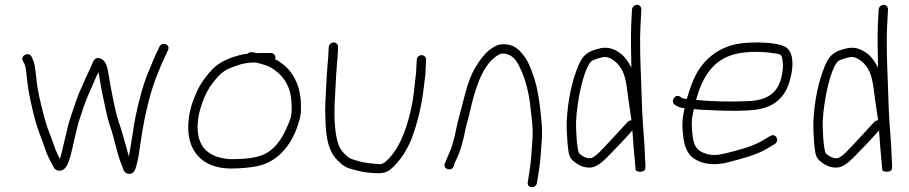

<svg xmlns="http://www.w3.org/2000/svg" viewBox="-20 -701 3791 801"><path d="M75.4 -447 82.7 -433C86.3 -425 88.9 -411 90.5 -391C97.1 -317.5 110.3 -264.1 126.5 -200C139.3 -154.3 159.8 -106 174.3 -63C182 -43.4 196.1 -17.4 205.1 -1C213.4 11.9 233.6 16.2 247.8 4C262.9 -10.3 267.4 -28.8 274.8 -53C280.4 -72.5 301.4 -171.6 308.1 -192C321.6 -232.6 336.8 -282.1 353.6 -317C366.1 -343 377.2 -375 391 -400C396.2 -370.5 403.4 -325.8 410.4 -294C419.4 -253.1 426.8 -210.5 439.2 -175C458.6 -120.5 468.4 -55 491.2 -4C494.9 9.1 499.7 21.8 515.7 24C537 26.9 545 7.3 549.6 -12C559.7 -49.8 558.9 -59.1 568.2 -118C577.7 -182 588.4 -233.8 602.6 -287.5C621.2 -358.1 646.3 -419.4 674 -477L680.8 -492C692.5 -516.3 655.7 -528.1 645.6 -507L638.8 -492C626.7 -468.6 616.8 -444.5 605.9 -417C580 -358.8 560.7 -288.6 545.9 -217C537.9 -178.6 525.1 -84.1 517.5 -48C509.8 -79.3 500.9 -107.2 491.4 -141C481.8 -176.7 470.1 -202.7 461.7 -242C450.3 -291 437.1 -362.2 428.7 -414C424 -433.4 413.8 -459 387.1 -459C379.7 -459 373.8 -454.3 369.3 -445C359 -423.6 352.8 -407.2 342.2 -385C332.2 -366.9 327.9 -350.4 318.4 -332C301.1 -296.1 286.2 -245.5 271.6 -203C260.3 -168.9 240.1 -69.1 230 -38C222.9 -51 216.5 -64.1 211.1 -78C201.6 -106.3 191 -134.6 179.6 -164C169 -194.6 160.6 -225.1 153.4 -256L143.6 -298C141 -311.3 138.4 -325.3 135.8 -340C130.9 -367.9 128.4 -431 117.6 -451L111.4 -465C100.2 -486.5 63.6 -469.8 75.4 -447Z M1046.1 -440C1048.1 -440 1050.4 -439.7 1053 -439C1070.3 -434.6 1089.6 -429.3 1105.1 -422C1154.7 -394.5 1191.4 -349.4 1195.6 -278C1196.7 -250.8 1198.9 -232.7 1191.8 -207C1170.5 -146.5 1138.8 -85.2 1085.1 -59C1050.1 -41 997.7 -37 945.9 -37C929.3 -37 911.4 -39.7 892.4 -45C831.8 -62.6 800.6 -106.9 804.7 -184.5C805.4 -198.2 807.1 -211 809.7 -223C820.4 -269.8 838 -315.4 863.3 -349C882.1 -375.1 901.7 -398.2 930.6 -413C963.5 -427 990.2 -437.4 1030.1 -440ZM1110.2 -480H1060.2C1057.5 -480 1054.8 -479.7 1052.1 -479C1038.6 -482.9 1023.7 -487.1 1013 -477C1006.3 -476.3 999.6 -475.3 992.8 -474C944.8 -463.5 898.9 -445 867.7 -414C842.2 -387.2 818.3 -356 801.8 -320C783.3 -277.7 768.6 -239.5 765.6 -184C759.5 -67.5 827.3 2 943.9 2C982.3 2 1021.4 -1.4 1053.4 -8C1146 -26.3 1204 -107.8 1228.4 -198C1237.4 -226.9 1236.1 -250.8 1234.8 -282C1227.8 -365.5 1189 -422.6 1127.8 -454C1128.6 -456.7 1129 -458.7 1129.1 -460C1129.7 -470.6 1120.7 -480 1110.2 -480Z M1351.5 -505 1349.4 -465C1348 -438.3 1345 -420.7 1343.5 -391L1337.4 -274C1336.3 -254 1336.4 -230.7 1337.7 -204C1339.2 -136.8 1347.3 -80.3 1378.3 -43C1394.1 -25 1413.5 -4.8 1438.9 2C1465.8 9.8 1493.7 18 1526 20C1559.6 22.4 1584.4 25.1 1608.7 6C1645.3 -24.8 1674.5 -68.8 1695.1 -117C1721.1 -184.4 1739.9 -260.8 1749.1 -346C1751.5 -368 1756 -392.9 1755.7 -414L1757.7 -452C1758.2 -462.6 1749.2 -471 1738.7 -471C1728.1 -471 1719.2 -462.6 1718.7 -452L1716.6 -413C1716.9 -404.3 1716 -394.7 1714.1 -384L1710.2 -348C1705.6 -305 1700.9 -269.4 1691 -229C1671.1 -147.6 1640.3 -69.1 1585.3 -24C1578.3 -18.7 1571.2 -16 1563.8 -16C1532.1 -19.4 1505.3 -19.9 1479.5 -28C1461.6 -33.2 1443.6 -36 1430.5 -47C1414.8 -60.7 1400.3 -75.4 1392.1 -98C1376.6 -140.1 1373.2 -213.1 1376.4 -274L1382.5 -391C1384.1 -420.9 1387 -438.3 1388.4 -465L1390.5 -505C1391 -515.3 1382.1 -524 1372 -524C1361.8 -524 1352 -515.3 1351.5 -505Z M1872.4 -7C1876.6 -20.8 1880.6 -30.9 1887.3 -43C1898 -66.7 1904.3 -87.2 1911.5 -115C1919.2 -144.2 1923 -173.7 1932.6 -203C1939.2 -227.9 1948 -270.2 1955.5 -296C1974.2 -360.4 1997.5 -423.4 2042.1 -460C2053.3 -468.1 2063.6 -478.7 2081 -477.5C2118.7 -474.8 2136.9 -446 2149.9 -417C2171.4 -374.1 2187.9 -309.3 2193.2 -251C2197.4 -215.5 2200.9 -192.3 2202.2 -156C2203.3 -127.8 2198.9 -93.1 2197.4 -65C2195.1 -21.9 2188.3 20.1 2181.9 59C2177.2 85.3 2215.5 86.8 2219.7 63C2226.8 23 2234 -18.4 2236.4 -64C2237.1 -78.7 2238.3 -94 2239.8 -110C2242.9 -143.7 2241.5 -177.4 2237.8 -206C2232.6 -267.7 2223.8 -332.1 2205.6 -384C2192.7 -420.8 2182.6 -447.7 2161.8 -473C2143.4 -496.9 2122.4 -515 2084.1 -516.5C2054.2 -517.6 2036.4 -503.3 2018.7 -490C1996.1 -470.8 1979 -446.3 1963 -419C1928.9 -363.7 1914.8 -283.9 1895.1 -212C1884 -175.3 1880.2 -138 1868.4 -103C1861.7 -72.3 1845.6 -47.3 1836 -19C1826 4.3 1864.4 16.6 1872.4 -7Z M2614.4 -199C2608.4 -199 2603.3 -197 2599.1 -193L2585.3 -178C2560.1 -150.6 2511 -96.9 2481.5 -67C2464.6 -50.3 2451.9 -41.7 2443.1 -41C2422.4 -39.5 2407.1 -51.9 2396.2 -61C2385.6 -80.4 2382.6 -166.7 2383.2 -194C2385.7 -242.4 2394.5 -300.5 2405 -343C2412.2 -371.5 2430.4 -440.9 2454.6 -450C2468.2 -455.3 2480.7 -459.3 2492.2 -462C2514.2 -466.7 2531.6 -456.2 2544.4 -446C2574.4 -421.9 2587 -390.3 2594 -343C2600.6 -292.2 2607.1 -248.8 2614.4 -199ZM2616.6 -661 2613.4 -600C2610.7 -548.3 2613.5 -468.1 2614 -419C2602.4 -440.7 2588.4 -463.2 2570 -477C2549.6 -492.3 2522.5 -507.2 2486.2 -500C2439.6 -489 2414.3 -478.4 2393.5 -429C2365.3 -361.5 2348.8 -282.5 2344.1 -193C2343.6 -169.7 2344.7 -140.3 2347.5 -105C2351.2 -70.7 2351.3 -48.6 2368.7 -32C2386.3 -16.4 2411.7 0.5 2445.1 -2C2463.2 -4 2484.2 -16.7 2508.1 -40C2539.9 -72.2 2592.5 -126.8 2618.2 -157C2620.6 -125 2620.6 -125 2623.5 -85C2627.9 -40.5 2628.9 -22.8 2631.6 7C2633.7 18.9 2671 18.7 2671.8 4C2674.4 -10.6 2671.4 -24.7 2671.1 -39.5C2669.4 -115.4 2661.9 -161.8 2658.8 -245L2654.8 -359C2651.9 -441.4 2648 -516 2652.4 -600L2655.6 -661C2656.2 -671.6 2648.3 -681 2637.7 -681C2627.1 -681 2617.2 -671.6 2616.6 -661Z M2883.9 -284C2907.9 -371.4 2946.7 -438.7 3023 -468C3071.2 -486.5 3147.1 -488.8 3207.1 -479C3234 -475.8 3240.9 -474.7 3243.8 -455C3247.4 -430.7 3247.7 -419.7 3242.4 -390C3228.7 -314.7 3182.8 -281 3096.6 -279C3024 -275.7 2951.4 -277.5 2883.9 -284ZM2874.9 -246C2889.5 -244 2908.4 -242.7 2931.7 -242C2987.4 -239.2 3036.8 -237.4 3095.6 -240C3182.6 -243.6 3231.3 -270.1 3262.3 -330C3283.2 -375.4 3301.2 -463.8 3266.1 -498C3248.4 -518.2 3186.8 -522.8 3145.5 -524C3093.6 -524 3049.2 -520.3 3009.9 -504.5C2962.5 -485.5 2926 -455.7 2896.6 -412C2873.5 -377.3 2858.7 -333 2845.1 -288C2841.8 -288.7 2838.8 -289 2836.1 -289C2827 -290.3 2824 -293 2818.6 -297C2798.4 -312 2775.8 -280.7 2793.9 -265C2804.7 -258 2814.6 -251.8 2831.1 -250H2836.1C2823.8 -195.9 2825.4 -173.8 2831.4 -123C2834.8 -97.7 2842.4 -76.7 2854.1 -60C2880.1 -23.7 2943.1 -5.1 3013.2 -23C3076.2 -39.5 3131.9 -52.6 3180.2 -81L3212.2 -100C3233.9 -114.9 3217.1 -146.8 3194 -134L3162 -115C3116.2 -88.4 3065.2 -75.8 3005.2 -61C2975.4 -53 2949.7 -52.3 2928.1 -59C2888.6 -70.6 2876.1 -89.2 2869.8 -130C2865.2 -176.7 2862.7 -193 2873.7 -242C2873.7 -242.7 2874.1 -244 2874.9 -246Z M3643.4 -199C3637.4 -199 3632.3 -197 3628.1 -193L3614.3 -178C3589.1 -150.6 3540 -96.9 3510.5 -67C3493.6 -50.3 3480.9 -41.7 3472.1 -41C3451.4 -39.5 3436.1 -51.9 3425.2 -61C3414.6 -80.4 3411.6 -166.7 3412.2 -194C3414.7 -242.4 3423.5 -300.5 3434 -343C3441.2 -371.5 3459.4 -440.9 3483.6 -450C3497.2 -455.3 3509.7 -459.3 3521.2 -462C3543.2 -466.7 3560.6 -456.2 3573.4 -446C3603.4 -421.9 3616 -390.3 3623 -343C3629.6 -292.2 3636.1 -248.8 3643.4 -199ZM3645.6 -661 3642.4 -600C3639.7 -548.3 3642.5 -468.1 3643 -419C3631.4 -440.7 3617.4 -463.2 3599 -477C3578.6 -492.3 3551.5 -507.2 3515.2 -500C3468.6 -489 3443.3 -478.4 3422.5 -429C3394.3 -361.5 3377.8 -282.5 3373.1 -193C3372.6 -169.7 3373.7 -140.3 3376.5 -105C3380.2 -70.7 3380.3 -48.6 3397.7 -32C3415.3 -16.4 3440.7 0.5 3474.1 -2C3492.2 -4 3513.2 -16.7 3537.1 -40C3568.9 -72.2 3621.5 -126.8 3647.2 -157C3649.6 -125 3649.6 -125 3652.5 -85C3656.9 -40.5 3657.9 -22.8 3660.6 7C3662.7 18.9 3700 18.7 3700.8 4C3703.4 -10.6 3700.4 -24.7 3700.1 -39.5C3698.4 -115.4 3690.9 -161.8 3687.8 -245L3683.8 -359C3680.9 -441.4 3677 -516 3681.4 -600L3684.6 -661C3685.2 -671.6 3677.3 -681 3666.7 -681C3656.1 -681 3646.2 -671.6 3645.6 -661Z"/></svg>

Font: Just Breathe
Style: Obl1
Weight: 400
Foundry: Cannot Into Space Fonts
Version: Version 0.72